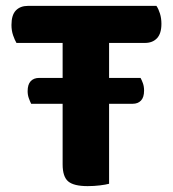

<svg xmlns="http://www.w3.org/2000/svg" viewBox="-20 -626 590 653"><path d="M351 -273V-1Q340 2 320 4.5Q300 7 278 7Q231 7 212 -9Q193 -25 193 -67V-273H86Q82 -281 78 -292Q74 -303 74 -316Q74 -339 84.5 -350Q95 -361 113 -361H193V-480H36Q30 -490 24.5 -506Q19 -522 19 -541Q19 -575 34 -590.5Q49 -606 75 -606H512Q519 -596 524 -580Q529 -564 529 -545Q529 -512 514 -496Q499 -480 473 -480H351V-361H458Q462 -354 466 -343Q470 -332 470 -318Q470 -295 459.5 -284Q449 -273 431 -273Z"/></svg>

Font: Baloo 2 Latin
Style: Bold
Weight: 400
Designer: Sarang Kulkarni and Ek Type
Foundry: Ek Type
Version: Version 1.001